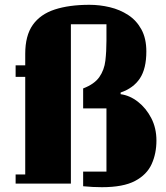

<svg xmlns="http://www.w3.org/2000/svg" viewBox="-20 -764 691 799"><path d="M45 -444V-492H85V-540Q85 -616 116.5 -660.5Q148 -705 208 -724.5Q268 -744 352 -744Q395 -744 437 -734Q479 -724 513.5 -701.5Q548 -679 568.5 -641.5Q589 -604 589 -550Q589 -478 562 -437.5Q535 -397 482 -379V-372Q520 -367 554 -340.5Q588 -314 609.5 -272.5Q631 -231 631 -179Q631 -125 611 -81Q591 -37 542 -11Q493 15 404 15Q385 15 365.5 14Q346 13 326 11V-50H423V-313H326V-396Q373 -414 393.5 -443.5Q414 -473 418.5 -511.5Q423 -550 423 -595V-663H275V0H45V-38H85V-444Z"/></svg>

Font: Unlock
Style: Regular
Weight: 400
Designer: Eduardo Rodriguez Tunni
Foundry: Eduardo Rodriguez Tunni
Version: Version 1.003; ttfautohint (v1.8.4.7-5d5b);gftools[0.9.23]